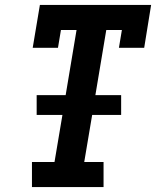

<svg xmlns="http://www.w3.org/2000/svg" viewBox="-20 -755 640 775"><path d="M109 0V-101H200L232 -291H128V-371H245L289 -634H226L214 -562H112L141 -735H590L562 -562H460L472 -634H409L365 -371H469V-291H352L320 -101H398V0Z"/></svg>

Font: Iosevka Slab Extended
Style: Bold Italic
Weight: 700
Width: 7
Italic angle: -9°
Monospace: yes
Designer: Belleve Invis
Foundry: Belleve Invis
Version: Version 11.1.0; ttfautohint (v1.8.3)